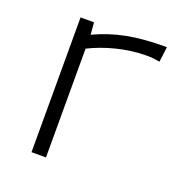

<svg xmlns="http://www.w3.org/2000/svg" viewBox="-105 -635 674 723"><g transform="rotate(20 232.0 -273.0)"><path d="M99 0H157V-436C217 -466 298.8 -490.1 383.4 -490.1C400.6 -490.1 417.9 -488.1 435.2 -485L443 -546C317.3 -546 240.8 -530.3 156.9 -491.7L153 -540H99Z"/></g></svg>

Font: Resamitz
Style: Regular
Weight: 500
Designer: gluk
Foundry: gluk
Version: Version 0.047